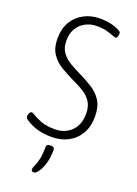

<svg xmlns="http://www.w3.org/2000/svg" viewBox="-173 -780 766 1074"><g transform="rotate(20 210.0 -243.0)"><path d="M199 5Q105 5 42 -40Q31 -48 31 -57Q31 -66 36 -76.5Q41 -87 49 -87Q55 -87 72.5 -76Q90 -65 121 -53.5Q152 -42 202 -42Q260 -42 298.5 -79.5Q337 -117 337 -183Q337 -228 317.5 -256Q298 -284 267.5 -302Q237 -320 202 -336Q163 -355 126 -377Q89 -399 65.5 -434Q42 -469 42 -526Q42 -582 66 -623.5Q90 -665 133 -688Q176 -711 230 -711Q300 -711 350 -683Q356 -679 357.5 -676Q359 -673 359 -668Q359 -663 356 -651.5Q353 -640 346 -640Q339 -640 324.5 -646Q310 -652 286 -658.5Q262 -665 225 -665Q191 -665 161 -650Q131 -635 112 -605Q93 -575 93 -529Q93 -487 113.5 -459.5Q134 -432 166.5 -413.5Q199 -395 234 -378Q272 -359 307.5 -337Q343 -315 366 -279.5Q389 -244 389 -185Q389 -125 364 -82.5Q339 -40 296 -17.5Q253 5 199 5ZM174 225Q158 225 158 212Q158 203 165.5 187.5Q173 172 180 144Q187 116 187 69Q187 51 211 51Q235 51 235 69Q235 115 224.5 150Q214 185 199.5 205Q185 225 174 225Z"/></g></svg>

Font: Asap Condensed ExtraLight
Style: Regular
Weight: 200
Width: 3
Designer: Pablo Cosgaya
Foundry: Omnibus-Type
Version: Version 3.001; ttfautohint (v1.8.4.7-5d5b)